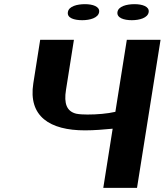

<svg xmlns="http://www.w3.org/2000/svg" viewBox="-20 -902 791 922"><path d="M140 -502C115 -343 219 -276 388 -276C434 -276 478 -280 521 -284L476 0H638L751 -711H589L534 -365C495 -356 446 -352 400 -352C380 -352 361 -353 346 -356C301 -367 286 -404 297 -471L335 -711H173ZM306 -844C301 -815 337 -805 375 -805C412 -805 452 -816 456 -844C460 -871 425 -882 388 -882C351 -882 310 -872 306 -844ZM544 -844C540 -816 575 -805 613 -805C650 -805 690 -816 694 -844C698 -871 663 -882 626 -882C589 -882 548 -872 544 -844Z"/></svg>

Font: Aerodynamic
Style: BdObl
Weight: 500
Designer: Google
Version: Version 2.000980; 2014